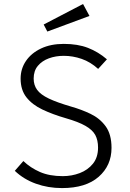

<svg xmlns="http://www.w3.org/2000/svg" viewBox="-20 -935 655 965"><path d="M540.5 -191.8Q540.5 -103.1 475.9 -46.4Q411.3 10.3 291.8 10.3Q221.5 10.3 160.3 -11.8Q99 -33.8 54.4 -76.4L97.4 -125.6Q133.3 -91.3 181 -70.5Q228.7 -49.7 295.4 -49.7Q340.5 -49.7 381 -65.1Q421.5 -80.5 447.2 -112.3Q472.8 -144.1 472.8 -193.3Q472.8 -230.3 459 -256.2Q445.1 -282.1 409.7 -302.3Q374.4 -322.6 310.3 -341Q244.6 -360 193.3 -384.4Q142.1 -408.7 112.8 -445.9Q83.6 -483.1 83.6 -540Q83.6 -589.2 110.5 -628.7Q137.4 -668.2 186.2 -691.3Q234.9 -714.4 300.5 -714.4Q370.8 -714.4 422.3 -694.4Q473.8 -674.4 517.4 -636.9L473.3 -588.7Q434.9 -623.6 390.5 -639Q346.2 -654.4 300.5 -654.4Q260 -654.4 225.6 -641.8Q191.3 -629.2 170.3 -604.1Q149.2 -579 149.2 -540Q149.2 -507.2 166.7 -483.3Q184.1 -459.5 225.4 -439.7Q266.7 -420 336.9 -399.5Q388.2 -385.1 434.9 -362.8Q481.5 -340.5 511 -300.3Q540.5 -260 540.5 -191.8ZM397.4 -914.9 429.7 -854.9 217.9 -776.4 199.5 -811.8Z"/></svg>

Font: Fira Code Light
Style: Regular
Weight: 300
Monospace: yes
Designer: Carrois Corporate, Edenspiekermann AG, Nikita Prokopov
Foundry: Carrois Corporate, Edenspiekermann AG, Nikita Prokopov
Version: Version 6.000; ttfautohint (v1.8.2) -l 8 -r 50 -G 200 -x 14 